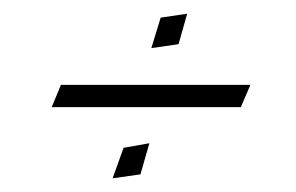

<svg xmlns="http://www.w3.org/2000/svg" viewBox="-20 -402 437 283"><path d="M255.9 -381.8 216.8 -376 203.1 -331.1 243.2 -336.9ZM56.2 -244.1H335L349.1 -276.9H69.8ZM200.2 -190.9 162.1 -184.1 146 -139.2 187 -145Z"/></svg>

Font: Comic Neue Angular Light Italic
Style: Regular
Weight: 300
Italic angle: -12°
Designer: Craig Rozynski
Foundry: Craig Rozynski
Version: Version 2.003